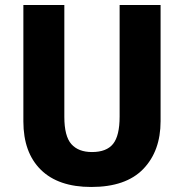

<svg xmlns="http://www.w3.org/2000/svg" viewBox="-20 -734 731 764"><path d="M619 -252Q619 -133 550 -61.5Q481 10 343 10Q212 10 142.5 -58.5Q73 -127 73 -251V-714H236V-269Q236 -192 264 -160.5Q292 -129 346 -129Q404 -129 430 -161.5Q456 -194 456 -270V-714H619Z"/></svg>

Font: Noto Sans Malayalam SemiCondensed ExtraBold
Style: Regular
Weight: 800
Width: 4
Designer: Jelle Bosma - Monotype Design Team
Foundry: Monotype Imaging Inc.
Version: Version 2.104; ttfautohint (v1.8.4.7-5d5b)